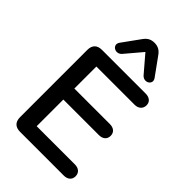

<svg xmlns="http://www.w3.org/2000/svg" viewBox="-267 -1012 1110 1110"><g transform="rotate(45 288.0 -457.0)"><path d="M124 0H482C511 0 533 -16 533 -45C533 -75 511 -91 482 -91H169V-309H460C490 -309 511 -325 511 -354C511 -383 490 -399 460 -399H169V-579H482C511 -579 533 -596 533 -626C533 -654 511 -670 482 -670H124C85 -670 64 -649 64 -610V-60C64 -21 85 0 124 0ZM222 -735 310 -839 399 -735C429 -703 479 -735 454 -770L376 -878C358 -904 337 -914 310 -914C283 -914 262 -904 244 -878L166 -770C142 -735 192 -703 222 -735Z"/></g></svg>

Font: SN Pro Medium
Style: Regular
Weight: 500
Designer: Tobias Whetton
Foundry: Supernotes
Version: Version 1.003;Glyphs 3.3 (3324)